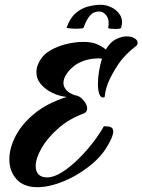

<svg xmlns="http://www.w3.org/2000/svg" viewBox="-20 -781 595 802"><path d="M402 -761Q423 -761 446 -750Q469 -739 482 -717.5Q495 -696 486 -665Q485 -662 478 -661Q471 -660 463 -660Q455 -660 443 -661Q431 -662 432 -664Q438 -696 425.5 -714.5Q413 -733 394 -733Q370 -733 355 -715Q340 -697 329 -665Q328 -663 319.5 -662Q311 -661 300 -661Q287 -661 272 -662.5Q257 -664 258 -665Q272 -705 295.5 -725.5Q319 -746 347 -753.5Q375 -761 402 -761ZM137 1Q79 1 49 -32.5Q19 -66 19 -115Q19 -162 45 -212.5Q71 -263 124.5 -307Q178 -351 259 -376Q229 -379 200 -392.5Q171 -406 151.5 -428.5Q132 -451 132 -480Q132 -502 145 -525Q159 -552 188.5 -569.5Q218 -587 255.5 -596.5Q293 -606 329 -606Q363 -606 386 -596Q409 -586 422 -574Q440 -605 464 -617Q488 -629 509 -629Q529 -629 542 -621Q555 -613 555 -602Q555 -593 545 -586Q524 -570 509 -554.5Q494 -539 483 -525Q461 -495 441 -456Q421 -417 417 -375Q402 -370 395.5 -386.5Q389 -403 389 -429Q389 -454 393.5 -482.5Q398 -511 406 -536Q402 -537 397 -537Q392 -537 387 -537Q369 -537 349 -532.5Q329 -528 307 -517Q295 -511 280.5 -498Q266 -485 255.5 -468Q245 -451 245 -434Q245 -420 255.5 -406.5Q266 -393 293 -383Q311 -382 327.5 -363.5Q344 -345 344 -328Q344 -313 330 -307Q269 -285 223.5 -245Q178 -205 153.5 -162Q129 -119 129 -87Q129 -66 140.5 -53Q152 -40 177 -40Q205 -40 239 -61.5Q273 -83 307 -116.5Q341 -150 369 -186.5Q397 -223 414 -254Q419 -253 428.5 -253Q438 -253 445.5 -248.5Q453 -244 453 -231Q453 -221 446 -204Q439 -187 422 -160Q400 -126 365 -96.5Q330 -67 290 -45Q250 -23 210 -11Q170 1 137 1Z"/></svg>

Font: Praise
Style: Regular
Weight: 400
Designer: Robert E. Leuschke
Foundry: Robert E. Leuschke
Version: Version 1.100; ttfautohint (v1.8.3)